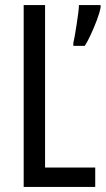

<svg xmlns="http://www.w3.org/2000/svg" viewBox="-20 -734 415 754"><path d="M73 0V-714H157V-76H354V0ZM375 -704Q371 -683 360 -654Q349 -625 336.5 -598Q324 -571 313 -554H268V-565Q270 -573 273.5 -592.5Q277 -612 280.5 -635.5Q284 -659 287 -680.5Q290 -702 290 -714H375Z"/></svg>

Font: Noto Sans Lao ExtraCondensed
Style: Regular
Weight: 400
Width: 2
Designer: Monotype Design Team
Foundry: Monotype Imaging Inc.
Version: Version 2.003; ttfautohint (v1.8.4.7-5d5b)